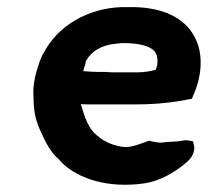

<svg xmlns="http://www.w3.org/2000/svg" viewBox="-20 -509 601 539"><path d="M74 -238C74 -215 76 -188 84 -166C86 -159 89 -153 91 -147L92 -146V-145C105 -117 118 -85 144 -63C148 -60 148 -57 155 -51C201 -7 283 20 384 6C427 0 468 -24 496 -47C502 -52 512 -59 519 -71C529 -90 525 -100 522 -112C512 -114 504 -117 491 -114C476 -111 468 -112 446 -110H444C432 -108 431 -108 416 -110L398 -114C379 -107 352 -96 333 -96C301 -98 270 -112 254 -128H253L252 -129C230 -146 218 -178 209 -211C208 -213 208 -214 207 -217C211 -216 217 -216 224 -216H365C421 -216 472 -222 519 -232L522 -240C546 -292 553 -357 526 -406C496 -462 434 -487 358 -489H321C228 -486 141 -437 102 -359L101 -358L100 -357C97 -349 93 -342 90 -332L85 -317C77 -292 72 -263 74 -238ZM214 -309C215 -316 218 -325 220 -330V-333C220 -334 220 -335 222 -339C237 -365 264 -382 303 -386C307 -387 314 -387 323 -388H327C367 -388 398 -381 412 -367C424 -355 425 -330 417 -313C401 -309 386 -306 367 -306H299C291 -306 286 -306 279 -307H257C244 -307 233 -308 219 -309Z"/></svg>

Font: Hussar Pisanka
Style: BdKur
Weight: 700
Designer: Robert Jablonski
Foundry: Cannot Into Space Fonts
Version: Version 1.070